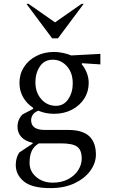

<svg xmlns="http://www.w3.org/2000/svg" viewBox="-20 -727 586 987"><path d="M258 -142Q214 -142 177 -158Q157 -150 148.5 -137Q140 -124 140 -109Q140 -59 211 -59H331Q404 -59 438.5 -27Q473 5 473 68Q473 111 444.5 150.5Q416 190 363.5 215Q311 240 239 240Q144 240 102.5 205.5Q61 171 61 121Q61 84 79 57L148 11V7Q110 -1 90 -22.5Q70 -44 70 -75Q70 -113 96 -139L150 -167V-173Q118 -194 99 -227Q80 -260 80 -301Q80 -346 103 -382Q126 -418 166.5 -439Q207 -460 258 -460Q279 -460 303.5 -455Q328 -450 346 -442L496 -450V-396L403 -402L399 -398Q415 -380 425.5 -354Q436 -328 436 -301Q436 -256 413 -220Q390 -184 349.5 -163Q309 -142 258 -142ZM268 -183Q308 -183 331 -217.5Q354 -252 354 -298Q354 -353 324 -386.5Q294 -420 251 -420Q208 -420 185 -385.5Q162 -351 162 -304Q162 -252 192 -217.5Q222 -183 268 -183ZM132 110Q132 154 166.5 183Q201 212 251 212Q296 212 329.5 194.5Q363 177 381.5 148.5Q400 120 400 88Q400 44 376.5 27Q353 10 292 10H185Q182 10 180 10Q153 26 142.5 50.5Q132 75 132 110ZM248 -530 116 -707H127L263 -612L399 -707H410L278 -530Z"/></svg>

Font: Spectral
Style: Regular
Weight: 400
Designer: Jean-Baptiste Levee
Foundry: Production Type
Version: Version 2.001